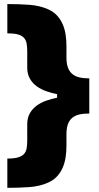

<svg xmlns="http://www.w3.org/2000/svg" viewBox="-20 -747 480 932"><path d="M112.2 -65.3V-143.5Q112.2 -174.7 124.6 -196.7Q137.1 -218.8 157.5 -233.8Q177.9 -248.9 204 -258.2Q230.1 -267.4 257.1 -272.7V-289.8Q230.8 -295.1 204.9 -304.2Q179 -313.2 158.4 -328.1Q137.8 -343 125 -365.2Q112.2 -387.4 112.2 -419V-497.2Q112.2 -519.5 109.2 -536Q106.2 -552.6 96.1 -563.6Q85.9 -574.6 66.8 -579.9Q47.6 -585.2 15.6 -585.2V-727.3Q43.3 -727.3 69.8 -726.4Q96.2 -725.5 122.2 -723.7Q147.7 -721.9 170.6 -716.4Q193.5 -710.9 214.1 -701.7Q241.1 -689.6 258.3 -670.1Q275.6 -650.6 285.3 -627Q295.1 -603.3 298.8 -576.5Q302.6 -549.7 302.6 -522.7V-467.3Q302.6 -438.6 309.7 -419.2Q316.8 -399.9 330.6 -388.1Q344.5 -376.4 365.2 -371.4Q386 -366.5 413.4 -366.5V-196Q385.7 -196 364.9 -191.2Q344.1 -186.4 330.3 -174.7Q316.4 -163 309.5 -143.6Q302.6 -124.3 302.6 -95.2V-39.8Q302.6 -12.8 298.8 14Q295.1 40.8 285.3 64.5Q275.6 88.1 258.3 107.6Q241.1 127.1 214.1 139.2Q193.5 148.4 170.6 153.9Q147.7 159.4 122.2 161.2Q96.2 163 69.8 163.9Q43.3 164.8 15.6 164.8V22.7Q47.6 22.7 66.8 17.2Q85.9 11.7 96.1 0.9Q106.2 -9.9 109.2 -26.5Q112.2 -43 112.2 -65.3Z"/></svg>

Font: Inter P Black
Style: Regular
Weight: 900
Designer: Rasmus Andersson
Foundry: rsms
Version: Version 3.018;git-588b23468